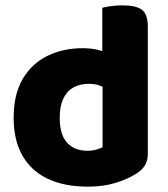

<svg xmlns="http://www.w3.org/2000/svg" viewBox="-20 -681 626 717"><path d="M363 -131V-421H532V-107Q532 -82 521.5 -64Q511 -46 488 -32Q459 -13 413 1.5Q367 16 308 16Q221 16 159 -13Q97 -42 64 -99.5Q31 -157 31 -241Q31 -329 65 -386.5Q99 -444 157.5 -472.5Q216 -501 288 -501Q323 -501 349 -494Q375 -487 392 -478V-340Q379 -350 358.5 -359Q338 -368 312 -368Q278 -368 253.5 -354Q229 -340 216 -312Q203 -284 203 -241Q203 -178 230.5 -148Q258 -118 307 -118Q325 -118 340 -122.5Q355 -127 363 -131ZM532 -389H362V-652Q373 -655 393.5 -658Q414 -661 438 -661Q488 -661 510 -644.5Q532 -628 532 -581Z"/></svg>

Font: Baloo Bhaijaan 2 ExtraBold
Style: Regular
Weight: 800
Designer: Sanskriti Dholi, Noopur Datye and Ek Type
Foundry: Ek Type
Version: Version 1.701